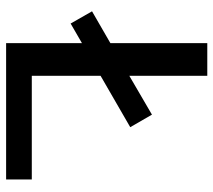

<svg xmlns="http://www.w3.org/2000/svg" viewBox="-55 -643 698 628"><g transform="rotate(90 294.0 -329.0)"><path d="M567 -84V0H121V-248L57 -211L17 -281L121 -341V-658H228V-403L355 -477L396 -406L228 -309V-84Z"/></g></svg>

Font: Ysabeau SC Semibold
Style: Regular
Weight: 600
Designer: Christian Thalmann (Catharsis Fonts)
Version: Version 0.003